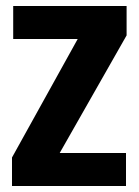

<svg xmlns="http://www.w3.org/2000/svg" viewBox="-20 -620 462 640"><path d="M20 0V-95L239 -490H24V-600H402V-502L179 -110H400V0Z"/></svg>

Font: Big Shoulders Text Black
Style: Regular
Weight: 900
Designer: Patric King
Foundry: XO Type Co
Version: Version 1.000; ttfautohint (v1.8.2)